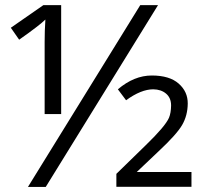

<svg xmlns="http://www.w3.org/2000/svg" viewBox="-20 -734 820 754"><path d="M600.6 -713.9 159.7 0H89.8L530.8 -713.9ZM220.2 -713.9V-286.1H155.3V-568.8Q155.3 -613.3 158.2 -657.2Q135.7 -634.8 55.2 -578.1L22.5 -625L150.4 -713.9ZM582 -383.3Q534.2 -383.3 475.1 -340.3L442.9 -383.3Q506.8 -437.5 576.2 -437.5Q645.5 -437.5 681.6 -405.8Q717.8 -374 717.3 -327.1Q716.8 -280.3 695.3 -243.2Q673.8 -206.1 602.1 -139.2L517.1 -58.6H731.9V-0.5H437V-51.3L552.2 -163.6Q628.9 -237.8 643.6 -271.5Q651.4 -290 651.9 -319.8Q651.9 -349.6 632.3 -366.2Q612.8 -382.8 582 -383.3Z"/></svg>

Font: OpenSans-Regular
Style: Regular
Weight: 400
Foundry: Ascender Corporation
Version: Version 1.10